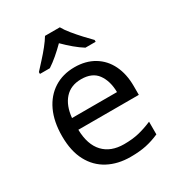

<svg xmlns="http://www.w3.org/2000/svg" viewBox="-184 -882 931 1009"><g transform="rotate(-30 282.0 -378.0)"><path d="M292 -546Q360 -546 410 -516Q460 -486 486.5 -431.5Q513 -377 513 -304V-251H146Q148 -160 192.5 -112.5Q237 -65 317 -65Q368 -65 407.5 -74.5Q447 -84 489 -102V-25Q448 -7 408 1.5Q368 10 313 10Q237 10 178.5 -21Q120 -52 87.5 -113Q55 -174 55 -264Q55 -352 84.5 -415Q114 -478 167.5 -512Q221 -546 292 -546ZM291 -474Q228 -474 191.5 -433.5Q155 -393 148 -321H421Q420 -389 389 -431.5Q358 -474 291 -474ZM331 -766Q343 -744 365.5 -716.5Q388 -689 412.5 -662.5Q437 -636 456 -617V-606H394Q368 -622 340 -645.5Q312 -669 285 -696Q258 -669 231 -646Q204 -623 178 -606H118V-617Q136 -637 160 -663Q184 -689 206 -716.5Q228 -744 241 -766Z"/></g></svg>

Font: Noto IKEA Arabic
Style: Regular
Weight: 400
Designer: Monotype Design Team
Foundry: Monotype Imaging Inc.
Version: Version 1.200